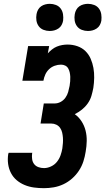

<svg xmlns="http://www.w3.org/2000/svg" viewBox="-20 -976 551 1004"><path d="M210 8Q183 8 157.5 4.5Q132 1 109 -8.5Q86 -18 67.5 -33.5Q49 -49 37.5 -71Q26 -93 22.5 -118.5Q19 -144 23 -170Q24 -171 24 -173Q24 -175 25 -177H149Q149 -176 148.5 -175.5Q148 -175 148 -174Q146 -159 148 -144Q150 -129 158.5 -118Q167 -107 181 -102Q195 -97 210 -97Q228 -97 246.5 -105.5Q265 -114 277.5 -129.5Q290 -145 296.5 -163.5Q303 -182 306 -200Q308 -214 309 -228.5Q310 -243 309 -256.5Q308 -270 305 -283Q302 -296 294.5 -307Q287 -318 274.5 -324Q262 -330 248 -330H192L209 -435H266Q282 -435 297 -443Q312 -451 322 -465Q332 -479 336.5 -495Q341 -511 344 -527Q346 -539 347 -551Q348 -563 347.5 -574.5Q347 -586 344.5 -597.5Q342 -609 336.5 -618.5Q331 -628 321 -633Q311 -638 299 -638Q282 -638 265.5 -632Q249 -626 236.5 -614Q224 -602 217 -586.5Q210 -571 207 -554H97L127 -735H237L230 -697Q240 -708 252 -717.5Q264 -727 277.5 -732.5Q291 -738 305.5 -740.5Q320 -743 333 -743Q360 -743 384.5 -734.5Q409 -726 426.5 -709Q444 -692 454 -669Q464 -646 468.5 -621Q473 -596 472.5 -569Q472 -542 468 -516Q464 -495 458 -474.5Q452 -454 439 -435.5Q426 -417 408.5 -403Q391 -389 371 -379Q392 -364 406.5 -341.5Q421 -319 427.5 -293Q434 -267 433.5 -239Q433 -211 428 -183Q424 -157 416 -132Q408 -107 393 -84Q378 -61 357 -42.5Q336 -24 311.5 -12.5Q287 -1 261 3.5Q235 8 210 8ZM440 -814Q423 -814 407.5 -820Q392 -826 382.5 -839Q373 -852 370.5 -868.5Q368 -885 371 -902Q373 -914 379 -925Q385 -936 395 -943Q405 -950 417 -953Q429 -956 440 -956Q457 -956 472.5 -950Q488 -944 497.5 -931Q507 -918 509.5 -901.5Q512 -885 510 -868Q508 -856 502 -845Q496 -834 485.5 -827Q475 -820 463.5 -817Q452 -814 440 -814ZM240 -814Q223 -814 207.5 -820Q192 -826 182.5 -839Q173 -852 170.5 -868.5Q168 -885 171 -902Q173 -914 179 -925Q185 -936 195 -943Q205 -950 217 -953Q229 -956 240 -956Q257 -956 272.5 -950Q288 -944 297.5 -931Q307 -918 309.5 -901.5Q312 -885 310 -868Q308 -856 302 -845Q296 -834 285.5 -827Q275 -820 263.5 -817Q252 -814 240 -814Z"/></svg>

Font: Iosevka Curly Slab XBdObl
Style: Regular
Weight: 800
Italic angle: -9°
Monospace: yes
Designer: Belleve Invis
Foundry: Belleve Invis
Version: Version 11.1.0; ttfautohint (v1.8.3)